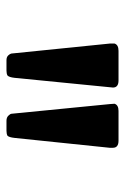

<svg xmlns="http://www.w3.org/2000/svg" viewBox="83 -845 384 590"><g transform="rotate(90 275.0 -550.0)"><path d="M113.8 -695.8V-710Q117.7 -722.2 136.2 -722.2H227.1Q249 -722.2 249 -705.1Q249 -704.1 248.5 -700Q248 -695.8 248 -694.8L219.2 -402.8Q217.3 -385.7 211.9 -380.9Q206.1 -377.9 196.8 -377.9H165Q155.3 -377.9 150.1 -383.5Q145 -389.2 144.5 -393.1Q144 -397 143.1 -407.2ZM298.8 -710Q302.7 -722.2 320.8 -722.2H412.1Q434.1 -722.2 434.1 -705.1V-694.8L403.8 -402.8Q401.9 -385.7 397 -380.9Q391.1 -377.9 381.8 -377.9H351.1Q341.3 -377.9 335.7 -383.5Q330.1 -389.2 329.6 -393.1Q329.1 -397 328.1 -408.2L299.8 -695.8Z"/></g></svg>

Font: CMU Sans Serif
Style: Bold
Weight: 700
Version: Version 0.7.0